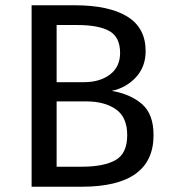

<svg xmlns="http://www.w3.org/2000/svg" viewBox="-20 -709 648 729"><path d="M563 -196Q563 0 290 0H100V-689H263Q394 -689 463.5 -646Q533 -603 533 -515Q533 -455 495.5 -415Q458 -375 404 -364Q475 -352 519 -314Q563 -276 563 -196ZM195 -614V-397H299Q359 -397 397.5 -426Q436 -455 436 -508Q436 -568 395.5 -591Q355 -614 273 -614ZM463 -196Q463 -264 420 -294Q377 -324 308 -324H195V-76H290Q374 -76 418.5 -101Q463 -126 463 -196Z"/></svg>

Font: Statis Sans
Style: Regular
Weight: 400
Designer: bBox Type GmbH
Foundry: bBox Type GmbH
Version: Version 1.000